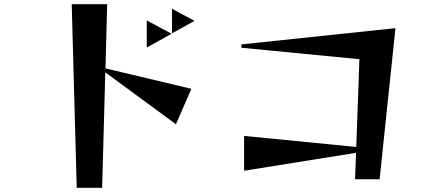

<svg xmlns="http://www.w3.org/2000/svg" viewBox="-20 -836 2040 921"><path d="M324 -816H494L486 -508L898 -410L824 -240L485 -489L470 65H348ZM684 -738 803 -674 684 -608ZM805 -794 913 -736 805 -676Z M1688 -103 1151 -17V-184L1689 -131L1704 -552L1138 -607V-623L1877 -701L1801 24H1683Z"/></svg>

Font: Tiejili SC
Style: Regular
Weight: 400
Designer: Buernia
Foundry: Ershou Xiaoxi Press
Version: Version 1.100